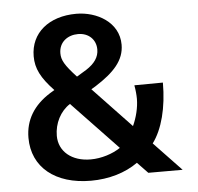

<svg xmlns="http://www.w3.org/2000/svg" viewBox="-53 -789 887 858"><g transform="rotate(-5 390.5 -360.5)"><path d="M462 -121C426 -97 376 -81 328 -81C243 -81 186 -129 186 -199C186 -255 213 -308 257 -336ZM299 -455C247 -511 234 -535 234 -565C234 -616 274 -644 320 -644C368 -644 400 -612 400 -568C400 -534 381 -506 342 -481ZM610 -128C654 -187 679 -282 679 -395L552 -394L551 -393C555 -373 557 -349 557 -333C557 -294 546 -250 529 -213L358 -393L378 -405C463 -459 510 -510 510 -580C510 -681 412 -735 320 -735C197 -735 114 -667 114 -562C114 -507 136 -464 193 -404L173 -392C98 -345 59 -281 59 -201C59 -69 161 14 321 14C402 14 476 -8 532 -48L579 1H733Z"/></g></svg>

Font: Perun SemiBold
Style: Regular
Weight: 600
Foundry: Copyright (c) Stefan Peev, Context Ltd, 2016
Version: Version 1.089